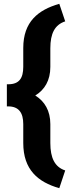

<svg xmlns="http://www.w3.org/2000/svg" viewBox="-20 -802 374 1007"><path d="M16 -244H23C79 -244 102 -210 102 -151V-52C102 88 179 153 291 185L322 92C267 74 244 26 244 -52V-151C244 -221 214 -271 165 -301C214 -331 244 -380 244 -451V-549C244 -626 267 -672 322 -690L291 -782C180 -750 102 -688 102 -550V-452C102 -392 81 -360 23 -360H16Z"/></svg>

Font: Asimov Pro
Style: Blk
Weight: 900
Designer: Google
Version: Version 2.000980; 2014